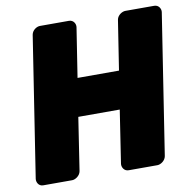

<svg xmlns="http://www.w3.org/2000/svg" viewBox="-85 -834 961 958"><g transform="rotate(-10 395.0 -355.0)"><path d="M636 38C652 38 676 23 680 0L790 -711C792 -727 781 -748 758 -748H612C596 -748 572 -734 568 -711L529 -460H319L358 -711C360 -727 349 -748 326 -748H179C163 -748 140 -734 136 -711L26 0C24 16 34 38 57 38H204C220 38 244 23 248 0L289 -268H499L458 0C456 16 467 38 490 38Z"/></g></svg>

Font: Asimov Print
Style: EIt
Weight: 500
Designer: Google
Version: Version 2.000980; 2014